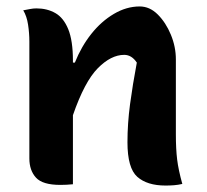

<svg xmlns="http://www.w3.org/2000/svg" viewBox="-20 -570 640 595"><path d="M206 1Q195 2 186.5 2.5Q178 3 167 3Q112 3 91.5 -19.5Q71 -42 71 -79V-441Q71 -467 67 -493.5Q63 -520 52 -538Q63 -540 73 -542Q83 -544 93 -544Q126 -544 151.5 -529.5Q177 -515 191.5 -479.5Q206 -444 206 -382V-376H212Q232 -426 263 -465Q294 -504 333 -527Q372 -550 413 -550Q444 -550 469 -525Q494 -500 509.5 -462.5Q525 -425 525 -386V-154Q525 -108 529 -75.5Q533 -43 545 0Q532 3 519.5 4Q507 5 493 5Q436 5 405.5 -22Q375 -49 375 -129Q375 -187 383 -247Q391 -307 404 -376Q388 -400 365 -400Q324 -400 283 -358.5Q242 -317 206 -213Z"/></svg>

Font: Recursive Mn Csl St
Style: Bold
Weight: 700
Monospace: yes
Version: Version 1.079;hotconv 1.0.112;makeotfexe 2.5.65598; ttfautoh